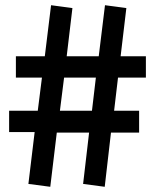

<svg xmlns="http://www.w3.org/2000/svg" viewBox="-20 -713 595 737"><path d="M173 4 89 -7 113 -206H15V-288H125L141 -415H41V-497H152L176 -693L258 -682L236 -497H359L383 -693L465 -682L443 -497H540V-415H433L418 -288H514V-204H406L382 4L299 -7L322 -204H198ZM210 -288H333L348 -415H226Z"/></svg>

Font: Teachers SemiBold
Style: Regular
Weight: 600
Version: Version 1.001